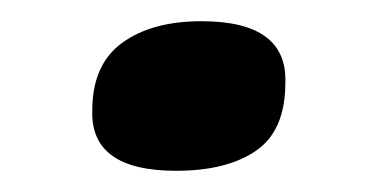

<svg xmlns="http://www.w3.org/2000/svg" viewBox="-20 -394 348 181"><path d="M67 -290Q67 -333 95 -353.5Q123 -374 170 -374Q251 -374 249 -316Q249 -271 221.5 -252Q194 -233 146 -233Q65 -233 67 -290Z"/></svg>

Font: Georama ExtraExtended SemiBold
Style: Italic
Weight: 600
Width: 8
Italic angle: -9°
Designer: Jean-Baptiste Levee
Foundry: Production Type
Version: Version 1.000